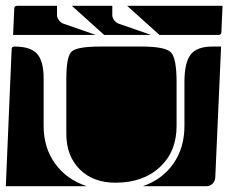

<svg xmlns="http://www.w3.org/2000/svg" viewBox="-20 -650 785 660"><path d="M208 -190V-380Q208 -456 226.5 -473Q245 -490 326 -490H467Q548 -490 567.5 -470Q587 -450 587 -368V-217Q587 -129 529.5 -75.5Q472 -22 377 -22Q300 -22 254 -68Q208 -114 208 -190ZM471 -10Q538 -33 576 -87.5Q614 -142 614 -217V-368Q614 -435 635.5 -462.5Q657 -490 710 -490H740L720 -40Q719 -27 710.5 -18.5Q702 -10 690 -10ZM0 -10 20 -480Q20 -490 30 -490Q85 -490 107.5 -465Q130 -440 130 -380V-217Q130 -142 169.5 -87.5Q209 -33 278 -10ZM25 -530 29 -620Q29 -630 39 -630H176V-598Q176 -589 182.5 -580.5Q189 -572 197 -569L309 -530ZM227 -630H366V-598Q366 -589 372.5 -580.5Q379 -572 387 -569L499 -530H338ZM417 -630H745L741 -540Q741 -530 731 -530H528Z"/></svg>

Font: PrimecolorB
Style: Medium
Weight: 500
Designer: gluk
Foundry: gluk
Version: Version 0.672